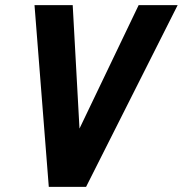

<svg xmlns="http://www.w3.org/2000/svg" viewBox="-20 -730 714 750"><path d="M170.6 0 114.8 -710H264L295.2 -142.4H249.6L521.6 -710H674L316.2 0Z"/></svg>

Font: Geist Mono
Style: Italic
Weight: 400
Italic angle: -12°
Monospace: yes
Designer: Basement.studio, Andrés Briganti, Mateo Zaragoza
Foundry: Basement.studio, Vercel, Andrés Briganti, Guido Ferreyra, Mateo Zaragoza
Version: Version 1.500